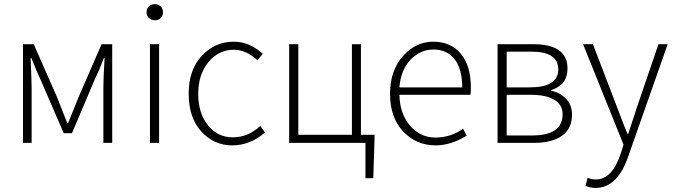

<svg xmlns="http://www.w3.org/2000/svg" viewBox="-20 -695 3280 934"><path d="M91.8 0V-480H144L258.8 -219.2L307.1 -96.2H311Q356 -205.1 360.8 -219.2L474.1 -480H525.9V0H482.9V-272Q482.9 -317.9 488.8 -412.1H484.9Q462.9 -353 441.9 -311L330.1 -46.9H290L175.8 -311Q161.6 -339.8 132.8 -412.1H128.9Q133.8 -294.9 133.8 -272V0Z M732.9 -596.2Q715.8 -596.7 704.1 -607.4Q692.9 -618.2 692.9 -635.7Q692.9 -653.3 704.1 -664.1Q715.8 -674.8 732.9 -674.8Q749.5 -674.8 761.2 -664.1Q772.9 -653.3 772.9 -635.3Q772.9 -617.7 761.2 -606.9Q750 -596.2 732.9 -596.2ZM709.5 0V-480H753.9V0Z M1108.9 12.2Q1020 11.7 959 -55.7Q897.9 -123 897.9 -239.3Q897.9 -355.5 961.4 -423.3Q1024.9 -491.7 1117.2 -492.2Q1193.4 -492.2 1258.3 -433.1L1232.4 -401.9Q1177.2 -452.6 1118.2 -453.1Q1043.9 -453.1 994.1 -393.1Q944.3 -333 944.3 -238.3Q944.3 -143.6 992.2 -85Q1039.6 -26.4 1112.8 -26.9Q1186 -26.9 1246.1 -82L1269 -50.8Q1197.8 12.2 1108.9 12.2Z M1386.7 0V-480H1431.2V-39.1H1691.9V-480H1735.8V-39.1H1801.8V-13.2L1795.9 171.9H1757.8V0Z M2228.5 -270Q2228.5 -359.9 2191.2 -407Q2153.8 -454.1 2088.9 -454.1Q2023.9 -454.1 1976.8 -404.1Q1929.7 -354 1922.9 -270ZM2099.6 12.2Q2004.4 12.2 1940.9 -55.9Q1877.4 -124 1877.4 -237.8Q1877.4 -351.6 1939.9 -421.9Q2002.4 -492.2 2087.6 -492.2Q2172.9 -492.2 2221.7 -433.6Q2270.5 -375 2270.5 -270Q2270.5 -246.1 2268.6 -233.9H1922.9Q1924.8 -142.1 1974.4 -84Q2023.9 -25.9 2098.1 -25.9Q2172.4 -25.9 2232.9 -68.8L2250.5 -35.2Q2172.9 12.2 2099.6 12.2Z M2444.8 -36.1H2569.8Q2716.8 -36.1 2716.8 -139.2Q2716.8 -185.1 2676.8 -209.5Q2636.7 -233.9 2561.5 -233.9H2444.8ZM2444.8 -270H2556.6Q2695.8 -270 2695.8 -356.9Q2695.8 -443.8 2565.4 -443.8H2444.8ZM2400.4 0V-480H2573.7Q2740.7 -480 2740.7 -361.8Q2740.7 -281.7 2661.6 -256.8V-253.9Q2704.6 -244.1 2733.4 -214.8Q2762.2 -185.5 2762.7 -137.2Q2762.7 -69.3 2713.9 -34.7Q2665 0 2578.6 0Z M2877.4 219.2Q2850.6 219.2 2828.1 209L2838.4 169.9Q2858.4 177.7 2877.4 178.2Q2958.5 178.2 3000 50.8L3013.2 8.8L2816.4 -480H2864.3L2980 -178.2Q3018.1 -77.1 3032.2 -43.9H3036.1Q3041 -58.1 3080.1 -178.2L3183.1 -480H3228L3038.1 60.1Q2985.4 219.2 2877.4 219.2Z"/></svg>

Font: SourceSansPro-Light
Style: Regular
Weight: 300
Designer: Paul D. Hunt
Foundry: Adobe Systems Incorporated
Version: Version 2.020;PS 2.0;hotconv 1.0.86;makeotf.lib2.5.63406